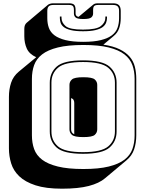

<svg xmlns="http://www.w3.org/2000/svg" viewBox="-20 -1007 877 1161"><path d="M355 134Q257 134 194.5 113.5Q132 93 96.5 59Q61 25 47.5 -19Q34 -63 34 -110V-421Q34 -467 47 -506.5Q60 -546 94 -574L199 -661Q157 -680 142 -713.5Q127 -747 127 -788V-832Q127 -845 130.5 -854Q134 -863 141 -869L270 -978Q275 -982 283.5 -984.5Q292 -987 302 -987H398Q419 -987 428 -978.5Q437 -970 437 -946V-925Q437 -918 441 -912.5Q445 -907 455 -905L545 -980L544 -979Q548 -983 555 -985Q562 -987 573 -987H664Q688 -987 699 -976Q710 -965 710 -941V-897Q710 -864 700.5 -836Q691 -808 666 -788L605 -737Q665 -728 703.5 -709Q742 -690 764.5 -663.5Q787 -637 795.5 -603Q804 -569 804 -530V-189Q804 -143 791 -104Q778 -65 744 -37L615 71Q580 101 517 117.5Q454 134 355 134ZM700 -897V-941Q700 -960 691.5 -968.5Q683 -977 664 -977H573Q556 -977 549.5 -970.5Q543 -964 543 -946V-925Q543 -911 532 -901.5Q521 -892 484 -892Q447 -892 437 -901.5Q427 -911 427 -925V-946Q427 -964 420.5 -970.5Q414 -977 398 -977H302Q283 -977 274.5 -968.5Q266 -960 266 -941V-897Q266 -865 275.5 -838.5Q285 -812 309.5 -793.5Q334 -775 376 -764.5Q418 -754 483 -754Q548 -754 590 -764.5Q632 -775 656.5 -793.5Q681 -812 690.5 -838.5Q700 -865 700 -897ZM617 -907H627V-898Q627 -884 621.5 -869.5Q616 -855 601 -843.5Q586 -832 557 -825Q528 -818 482 -818Q436 -818 408 -825Q380 -832 365.5 -843.5Q351 -855 346.5 -869.5Q342 -884 342 -898V-907H352V-898Q352 -871 376.5 -849.5Q401 -828 482 -828Q563 -828 590 -849.5Q617 -871 617 -898ZM794 -189V-530Q794 -576 780.5 -613.5Q767 -651 732.5 -678Q698 -705 637.5 -720Q577 -735 484 -735Q391 -735 330 -720Q269 -705 234.5 -678Q200 -651 186.5 -613.5Q173 -576 173 -530V-189Q173 -143 186.5 -105.5Q200 -68 234.5 -41.5Q269 -15 330 0Q391 15 484 15Q577 15 637.5 0Q698 -15 732.5 -41.5Q767 -68 780.5 -105.5Q794 -143 794 -189ZM685 -212Q685 -152 642 -114.5Q599 -77 482 -77Q365 -77 323 -114.5Q281 -152 281 -212V-507Q281 -567 323 -604.5Q365 -642 482 -642Q599 -642 642 -604.5Q685 -567 685 -507ZM291 -212Q291 -156 331 -121.5Q371 -87 482 -87Q593 -87 634 -121.5Q675 -156 675 -212V-507Q675 -563 634 -597.5Q593 -632 482 -632Q371 -632 331 -597.5Q291 -563 291 -507ZM400 -225V-494Q400 -513 415 -526.5Q430 -540 484 -540Q538 -540 553 -526.5Q568 -513 568 -494V-225Q568 -205 553 -191.5Q538 -178 484 -178Q430 -178 415 -191.5Q400 -205 400 -225ZM410 -225Q410 -215 414 -207.5Q418 -200 429 -195V-385Q429 -395 425 -402.5Q421 -410 410 -414Z"/></svg>

Font: Bungee Shade
Style: Regular
Weight: 400
Designer: David Jonathan Ross
Foundry: David Jonathan Ross
Version: Version 1.000;PS 1.0;hotconv 1.0.72;makeotf.lib2.5.5900